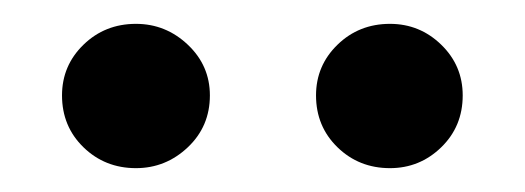

<svg xmlns="http://www.w3.org/2000/svg" viewBox="-20 -745 440 161"><path d="M94 -604Q68 -604 50 -621.5Q32 -639 32 -665Q32 -690 50 -707.5Q68 -725 94 -725Q119 -725 137.5 -707.5Q156 -690 156 -665Q156 -639 137.5 -621.5Q119 -604 94 -604ZM307 -604Q281 -604 263 -621.5Q245 -639 245 -665Q245 -690 263 -707.5Q281 -725 307 -725Q332 -725 350 -707.5Q368 -690 368 -665Q368 -639 350 -621.5Q332 -604 307 -604Z"/></svg>

Font: Source Serif 4
Style: Regular
Weight: 400
Designer: Frank Grießhammer
Foundry: Adobe Systems Incorporated
Version: Version 4.004;hotconv 1.0.116;makeotfexe 2.5.65601